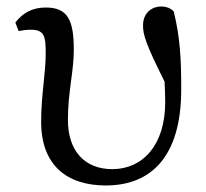

<svg xmlns="http://www.w3.org/2000/svg" viewBox="-20 -554 632 588"><path d="M37 -459C49 -461 62 -463 74 -463C116 -463 120 -443 120 -390C120 -329 106 -263 106 -181C106 -47 186 14 304 14C440 14 535 -71 535 -280C535 -371 532 -438 512 -519C503 -529 489 -534 474 -534C442 -534 418 -512 418 -476C418 -448 426 -420 484 -304C485 -280 486 -260 486 -242C486 -108 416 -36 324 -36C241 -36 188 -90 188 -187C188 -274 206 -333 206 -402C206 -493 187 -531 120 -531C80 -531 50 -515 27 -485Z"/></svg>

Font: Noto Serif SC Medium
Style: Regular
Weight: 500
Designer: Ryoko NISHIZUKA 西塚涼子 (kana & ideographs); Frank Grießhammer (Latin, Greek & Cyrillic); Wenlong ZHANG 张文龙 (bopomofo); San
Foundry: Adobe Systems Incorporated
Version: Version 1.001;PS 1.001;hotconv 16.6.54;makeotf.lib2.5.65590